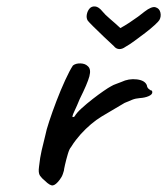

<svg xmlns="http://www.w3.org/2000/svg" viewBox="-20 -592 518 595"><path d="M119 -32Q110 -39 104 -47.5Q98 -56 101 -76Q104 -104 109 -125.5Q114 -147 121 -175Q123 -187 132.5 -216Q142 -245 155 -279Q168 -313 182 -343.5Q196 -374 206 -389Q215 -396 229.5 -395.5Q244 -395 252 -387Q263 -378 257 -355.5Q251 -333 227 -285Q218 -263 211.5 -249.5Q205 -236 204.5 -231.5Q204 -227 211 -231Q217 -242 233 -256.5Q249 -271 267 -285Q285 -299 301 -310Q317 -321 323 -324Q331 -329 341.5 -332.5Q352 -336 356 -338Q379 -349 404 -346Q429 -343 435 -328Q436 -320 441.5 -316Q447 -312 447 -312Q451 -312 451.5 -309Q452 -306 452 -306Q452 -299 440.5 -294Q429 -289 413 -288Q400 -287 390 -283Q380 -279 366 -273Q328 -251 295 -231Q262 -211 230 -176Q223 -168 215.5 -158.5Q208 -149 200 -136Q195 -131 190 -114Q185 -97 181.5 -81.5Q178 -66 178 -63Q178 -63 175 -53.5Q172 -44 165 -35Q153 -19 144 -17.5Q135 -16 119 -32ZM369 -447Q358 -439 348.5 -440Q339 -441 333 -449Q321 -460 302.5 -477.5Q284 -495 269 -510Q254 -525 252 -528Q247 -536 249 -547Q251 -558 257.5 -565.5Q264 -573 275 -572Q286 -571 298 -556Q305 -547 321.5 -533Q338 -519 353 -505Q366 -512 380.5 -521.5Q395 -531 408 -540.5Q421 -550 428 -556Q450 -573 462 -569.5Q474 -566 477 -553.5Q480 -541 474 -530Q472 -526 459.5 -514.5Q447 -503 430 -490Q413 -477 396.5 -465Q380 -453 369 -447Z"/></svg>

Font: Caveat Medium
Style: Regular
Weight: 500
Designer: Pablo Impallari
Foundry: Pablo Impallari
Version: Version 2.000